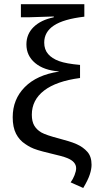

<svg xmlns="http://www.w3.org/2000/svg" viewBox="-20 -745 488 937"><path d="M42 -172.9Q42 -260.3 100.8 -319.8Q159.7 -379.4 267.1 -395.5V-396.5Q193.8 -401.9 151.4 -437.5Q108.9 -473.1 108.9 -528.3Q108.9 -578.6 144 -613Q179.2 -647.5 242.2 -660.6V-664.6L118.2 -660.6H82V-724.6H391.6V-663.6Q290.5 -651.9 243.2 -620.6Q195.8 -589.4 195.8 -537.1Q195.8 -503.4 214.8 -481.4Q233.4 -459.5 268.3 -446.8Q303.2 -434.1 370.6 -428.2V-364.3Q254.9 -349.1 195.1 -303Q135.3 -256.8 135.3 -185.1Q135.3 -152.3 147.2 -132.1Q159.2 -111.8 181.6 -98.6Q205.1 -85.4 269 -68.8Q291.5 -62.5 313.5 -56.2Q335.4 -49.8 355 -41Q386.2 -26.9 406.5 -3.9Q426.8 19 426.8 59.1Q426.8 80.6 418 107.2Q409.2 133.8 386.2 172.4L324.7 145Q335.9 129.9 343.8 109.9Q351.6 89.8 351.6 76.2Q351.6 43.9 308.1 26.4Q287.1 17.6 223.1 2.9Q186 -5.9 164.3 -12.7Q142.6 -19.5 129.4 -26.4Q116.2 -33.2 103.5 -42Q74.7 -60.5 58.3 -92.3Q42 -124 42 -172.9Z"/></svg>

Font: Arimo Nerd Font
Style: Regular
Weight: 400
Designer: Steve Matteson
Foundry: Monotype Imaging Inc.
Version: Version 1.33;Nerd Fonts 3.2.1